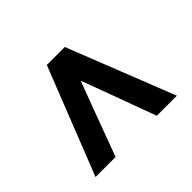

<svg xmlns="http://www.w3.org/2000/svg" viewBox="-102 -828 701 701"><g transform="rotate(-45 248.5 -477.5)"><path d="M201.7 -684.6H294.4L458 -269.5H354.5L286.1 -455.1L248.5 -556.6L210.4 -455.1L141.6 -269.5H38.1Z"/></g></svg>

Font: Pyidaungsu
Style: Bold
Weight: 700
Designer: Sun Tun
Foundry: MCF
Version: Version 2.005 July 4, 2018; ttfautohint (v1.8.1)